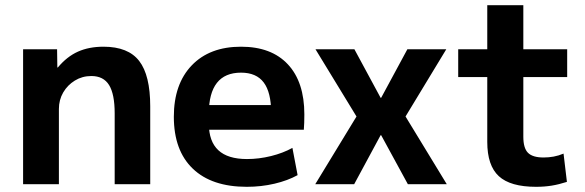

<svg xmlns="http://www.w3.org/2000/svg" viewBox="-20 -710 2254 740"><path d="M69 0V-520H200L201 -450H203Q238 -492 280.5 -511Q323 -530 379 -530Q474 -530 516.5 -475Q559 -420 559 -300V0H422V-273Q422 -347 400.5 -382Q379 -417 332 -417Q297 -417 268.5 -399.5Q240 -382 223.5 -353.5Q207 -325 207 -290V0Z M931 10Q796 10 723 -60Q650 -130 650 -260Q650 -386 719 -458Q788 -530 909 -530Q1026 -530 1089.5 -462Q1153 -394 1153 -269Q1153 -255 1152.5 -237Q1152 -219 1151 -210H727V-305H1044L1025 -276Q1025 -354 996.5 -392Q968 -430 909 -430Q847 -430 816 -390.5Q785 -351 785 -273V-233Q785 -165 821.5 -131Q858 -97 932 -97Q978 -97 1024.5 -108.5Q1071 -120 1107 -140L1127 -35Q1089 -14 1038 -2Q987 10 931 10Z M1195 0 1354 -261 1196 -520H1346L1447 -333H1449L1550 -520H1700L1543 -261L1702 0H1552L1449 -189H1447L1345 0Z M2046 10Q1947 10 1902.5 -31Q1858 -72 1858 -163V-413H1746V-520H1858V-690H1997V-520H2166V-413H1997V-183Q1997 -139 2015 -121Q2033 -103 2075 -103Q2095 -103 2114 -106.5Q2133 -110 2152 -118L2165 -9Q2134 1 2106 5.5Q2078 10 2046 10Z"/></svg>

Font: M PLUS 2 Thin
Style: Bold
Weight: 700
Version: Version 1.001